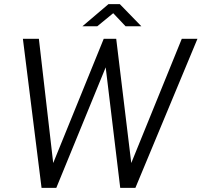

<svg xmlns="http://www.w3.org/2000/svg" viewBox="-20 -911 978 931"><path d="M181.5 0 91 -723H168.5L238 -120.5L483 -723H543.5L616.5 -120.5L861.5 -723H937.5L636.5 0H563L492.5 -584.5L253 0ZM379.5 -783.5 506 -891H561L665.5 -783.5H589L529 -847L451.5 -783.5Z"/></svg>

Font: Public Sans Thin Light
Style: Italic
Weight: 300
Italic angle: -8°
Version: Version 2.001